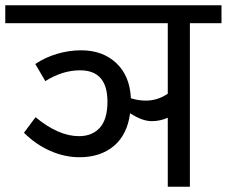

<svg xmlns="http://www.w3.org/2000/svg" viewBox="-40 -709 861 729"><path d="M801 -621H681V0H597V-262Q568 -249 536 -249Q500 -249 454 -279Q443 -197 392 -154.5Q341 -112 262 -112Q205 -112 150 -136.5Q95 -161 51 -205L95 -264Q182 -192 260 -192Q310 -192 339 -224Q368 -256 368 -323Q368 -442 264 -442Q197 -442 132 -401L94 -466Q131 -491 176.5 -504.5Q222 -518 268 -518Q350 -518 401.5 -469.5Q453 -421 457 -336Q484 -327 514 -327Q558 -327 597 -353V-621H-20V-689H801Z"/></svg>

Font: FiraGOUPP
Style: Medium
Weight: 400
Designer: bBox Type
Foundry: bBox Type GmbH
Version: Version 1.001